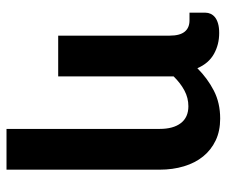

<svg xmlns="http://www.w3.org/2000/svg" viewBox="-73 -460 690 584"><g transform="rotate(90 272.0 -168.0)"><path d="M496.1 157.2H372.1V-308.6Q372.1 -350.1 354.5 -373Q336.9 -396 303.2 -396Q277.8 -396 255.4 -384Q232.9 -372.1 212.4 -351.1V0H88.4V-339.4Q88.4 -370.1 76.4 -384.8Q64.5 -399.4 42 -399.4H18.6V-448.2Q18.6 -456.1 22 -463.6Q25.4 -471.2 32.7 -477.1Q40 -482.9 51.8 -486.3Q63.5 -489.7 80.6 -489.7Q115.7 -489.7 144.3 -473.6Q172.9 -457.5 187.5 -423.3Q218.3 -454.1 255.6 -473.4Q293 -492.7 340.8 -492.7Q378.4 -492.7 407.2 -479Q436 -465.3 455.8 -440.9Q475.6 -416.5 485.8 -382.6Q496.1 -348.6 496.1 -308.6Z"/></g></svg>

Font: Carlito
Style: Bold
Weight: 700
Designer: Lukasz Dziedzic
Foundry: tyPoland Lukasz Dziedzic
Version: Version 1.104